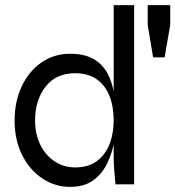

<svg xmlns="http://www.w3.org/2000/svg" viewBox="-20 -720 685 750"><path d="M254 10Q194 10 144.5 -23.5Q95 -57 66 -115.5Q37 -174 37 -249Q37 -324 65 -383Q93 -442 142 -476Q191 -510 254 -510Q310 -510 345.5 -489.5Q381 -469 400 -433Q419 -397 426.5 -350Q434 -303 434 -249Q434 -211 426 -166.5Q418 -122 398.5 -81.5Q379 -41 344 -15.5Q309 10 254 10ZM274 -66Q325 -66 358.5 -91Q392 -116 408 -157.5Q424 -199 424 -249Q424 -304 407.5 -345.5Q391 -387 357.5 -410.5Q324 -434 274 -434Q199 -434 158 -381.5Q117 -329 117 -249Q117 -196 137.5 -154.5Q158 -113 193.5 -89.5Q229 -66 274 -66ZM424 -700H504V0H431Q429 -22 426.5 -52Q424 -82 424 -100ZM623 -496H578L557 -623V-700H645V-623Z"/></svg>

Font: Syne
Style: Regular
Weight: 400
Designer: Lucas Descroix
Foundry: Bonjour Monde
Version: Version 2.200